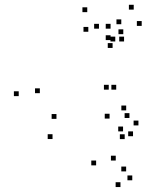

<svg xmlns="http://www.w3.org/2000/svg" viewBox="-20 -554 660 795"><path d="M430.3 -182.8V-202.8H410.3V-182.8ZM461.2 -182.8V-202.8H441.2V-182.8ZM493.7 -382.3V-402.3H473.7V-382.3ZM457.3 -382.3V-402.3H437.3V-382.3ZM213.8 -61.8V-81.8H193.8V-61.8ZM145 -168.2V-188.2H125V-168.2ZM345.7 -422.5V-442.5H325.7V-422.5ZM437.8 -388V-408H417.8V-388ZM437.8 -435.3V-455.3H417.8V-435.3ZM389.8 -435.3V-455.3H369.8V-435.3ZM446.2 -355.5V-375.5H426.2V-355.5ZM490.5 -412.5V-432.5H470.5V-412.5ZM341.3 -503.7V-523.7H321.3V-503.7ZM57.5 -156V-176H37.5V-156ZM197.5 21.7V1.7H177.5V21.7ZM553.2 -34.7V-54.7H533.2V-34.7ZM502.5 -97V-117H482.5V-97ZM516 -65.5V-85.5H496V-65.5ZM566.7 -446.8V-466.8H546.7V-446.8ZM533.7 -514.2V-534.2H513.7V-514.2ZM482.2 -453.7V-473.7H462.2V-453.7ZM433.7 -63V-83H413.7V-63ZM496.3 22V2H476.3V22ZM527.7 192.5V172.5H507.7V192.5ZM502.3 155.7V135.7H482.3V155.7ZM459.3 110.7V90.7H439.3V110.7ZM530.8 10V-10H510.8V10ZM489.5 -10V-30H469.5V-10ZM378 130.7V110.7H358V130.7ZM478.8 220.5V200.5H458.8V220.5Z"/></svg>

Font: Monaspace Radon Dots Var
Style: Regular
Weight: 400
Designer: Riley Cran and the Lettermatic Team
Version: Version 1.100 (Monaspace Radon Dots)